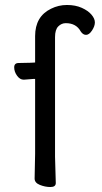

<svg xmlns="http://www.w3.org/2000/svg" viewBox="-20 -734 410 771"><path d="M119 -17 121 -116V-417H114L76 -414H75Q60 -414 48.5 -430Q37 -446 37 -463.5Q37 -481 55 -481L103 -482L121 -483V-589Q121 -668 185 -699Q215 -714 249 -714Q283 -714 308.5 -702.5Q334 -691 347.5 -675Q361 -659 361 -644Q361 -629 349.5 -611.5Q338 -594 325.5 -594Q313 -594 304 -608Q286 -641 244 -641Q227 -641 214 -628Q201 -615 201 -585V-479V-426V-105L204 1Q204 17 182.5 17Q161 17 140 8.5Q119 0 119 -17Z"/></svg>

Font: ToneOZ-Pinyin-WenKai-Medium
Style: Medium
Weight: 700
Designer: Fontworks Inc.
Foundry: ToneOZ
Version: Version 0.240331